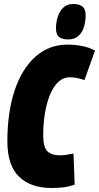

<svg xmlns="http://www.w3.org/2000/svg" viewBox="-20 -934 497 964"><path d="M240 10Q134 10 75.5 -47Q17 -104 17 -224Q17 -371 53.5 -480Q90 -589 158 -649.5Q226 -710 319 -710Q356 -710 392 -703Q428 -696 457 -680L404 -532Q386 -538 368.5 -542Q351 -546 332 -546Q287 -546 257 -505Q227 -464 212 -398Q197 -332 197 -256Q197 -193 219 -173.5Q241 -154 282 -154Q297 -154 314.5 -157Q332 -160 349 -163L355 -7Q327 3 299.5 6.5Q272 10 240 10ZM322 -736Q294 -736 277.5 -747.5Q261 -759 261 -793Q261 -820 269.5 -848Q278 -876 297 -895Q316 -914 349 -914Q377 -914 393.5 -901.5Q410 -889 410 -856Q410 -828 402 -800Q394 -772 374.5 -754Q355 -736 322 -736Z"/></svg>

Font: Georama Condensed Black
Style: Italic
Weight: 900
Width: 3
Italic angle: -9°
Designer: Jean-Baptiste Levee
Foundry: Production Type
Version: Version 1.000